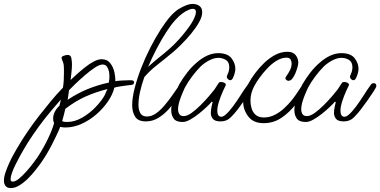

<svg xmlns="http://www.w3.org/2000/svg" viewBox="-209 -618 1939 979"><path d="M-153 341Q-172 341 -180.5 330.5Q-189 320 -189 304Q-189 284 -180.5 259.5Q-172 235 -160.5 210Q-149 185 -138 166Q-127 147 -122 138Q-97 95 -69 54Q-41 13 -10 -27Q19 -64 49 -100.5Q79 -137 112 -171Q115 -189 116 -208Q117 -227 117 -246Q117 -257 117 -267Q117 -277 116 -286Q115 -294 112 -302Q109 -310 106 -317Q106 -319 105.5 -321Q105 -323 105 -324Q105 -330 117 -334Q129 -338 136 -338Q152 -338 155 -320.5Q158 -303 158 -292Q158 -271 155.5 -250.5Q153 -230 151 -210Q162 -221 181.5 -238.5Q201 -256 223.5 -274Q246 -292 268.5 -304Q291 -316 309 -316Q338 -316 353.5 -295.5Q369 -275 374.5 -249Q380 -223 379 -204Q388 -206 413.5 -207.5Q439 -209 455 -209Q468 -209 471.5 -205.5Q475 -202 475 -197Q475 -194 472 -190Q469 -186 461 -185Q449 -184 431.5 -181.5Q414 -179 398 -176.5Q382 -174 374 -171Q366 -137 342 -101.5Q318 -66 283 -35.5Q248 -5 207 13.5Q166 32 124 32Q112 32 98 29L92 44Q77 78 52.5 125.5Q28 173 -4 218Q-13 230 -29 250.5Q-45 271 -65.5 291.5Q-86 312 -109 326.5Q-132 341 -153 341ZM136 -109Q185 -142 236 -163Q287 -184 346 -197Q349 -214 349 -230Q349 -240 346.5 -253.5Q344 -267 336.5 -278Q329 -289 314 -289Q298 -289 273.5 -272.5Q249 -256 222.5 -233Q196 -210 174 -189Q152 -168 143 -158ZM132 4Q172 4 210.5 -18.5Q249 -41 279.5 -73Q310 -105 325 -133Q329 -141 332 -149Q335 -157 339 -164Q276 -148 224.5 -124.5Q173 -101 124 -63Q120 -47 116.5 -31.5Q113 -16 108 0Q117 4 132 4ZM-144 308Q-130 308 -111.5 292.5Q-93 277 -73.5 255Q-54 233 -39 213Q-24 193 -18 184Q13 137 36 88.5Q59 40 67 9Q64 4 63 -2Q62 -8 62 -14Q62 -32 71 -49Q80 -66 94 -79Q96 -86 98 -94Q100 -102 101 -110Q73 -78 53.5 -55Q34 -32 17 -10Q-14 30 -42 71Q-70 112 -95 156Q-100 165 -110 183Q-120 201 -130.5 222.5Q-141 244 -148 263.5Q-155 283 -155 295Q-155 308 -144 308Z M535 1Q495 1 480 -23Q465 -47 465 -81Q465 -119 477.5 -168Q490 -217 510.5 -270Q531 -323 557 -374Q583 -425 610 -467Q637 -509 661 -536Q682 -559 701.5 -571.5Q721 -584 743 -592Q758 -598 773 -598Q793 -598 807.5 -588Q822 -578 822 -555Q822 -533 806 -504.5Q790 -476 766 -447Q742 -418 717 -393Q692 -368 673 -352Q631 -317 592 -286.5Q553 -256 527 -225Q513 -186 505 -149.5Q497 -113 497 -84Q497 -58 506.5 -41Q516 -24 540 -24Q564 -24 586 -39.5Q608 -55 628.5 -79Q649 -103 666 -127Q678 -144 689.5 -160.5Q701 -177 708 -187Q712 -194 721 -194Q732 -194 732 -183Q732 -176 726 -165Q714 -145 695 -117Q676 -89 652 -62Q628 -35 598.5 -17Q569 1 535 1ZM685 -516Q663 -492 638.5 -454Q614 -416 590 -370Q566 -324 546 -277Q578 -306 604 -326.5Q630 -347 656 -370Q679 -390 705.5 -419.5Q732 -449 755 -481Q778 -513 787 -540Q790 -551 790 -557Q790 -573 774 -573Q770 -573 765.5 -572Q761 -571 756 -569Q738 -562 720.5 -549Q703 -536 685 -516Z M722 4Q689 4 676.5 -13.5Q664 -31 664 -56Q664 -80 672 -106Q680 -132 689.5 -154.5Q699 -177 705 -188Q723 -219 745.5 -248Q768 -277 794 -299Q820 -322 847.5 -334.5Q875 -347 903 -347Q951 -347 971 -321.5Q991 -296 991 -267Q991 -257 988 -246Q984 -231 978.5 -220Q973 -209 965 -209Q958 -209 952 -216Q946 -223 948 -230Q950 -237 953.5 -244Q957 -251 958 -258Q959 -263 959.5 -267Q960 -271 960 -275Q960 -302 942.5 -312.5Q925 -323 905 -323Q882 -323 857.5 -310Q833 -297 815 -280Q793 -258 771 -229Q749 -200 733 -170Q731 -165 722.5 -146Q714 -127 706.5 -103.5Q699 -80 699 -60Q699 -46 705.5 -36Q712 -26 728 -26Q745 -26 767.5 -42Q790 -58 813.5 -81.5Q837 -105 856 -127Q875 -149 884 -161Q890 -169 895.5 -178.5Q901 -188 907 -196Q910 -200 919 -200Q927 -200 935.5 -195.5Q944 -191 942 -183Q938 -176 927.5 -152.5Q917 -129 908 -101.5Q899 -74 899 -53Q899 -27 915 -23Q926 -21 938.5 -31Q951 -41 961.5 -54Q972 -67 977 -73Q998 -101 1016.5 -130.5Q1035 -160 1054 -186Q1060 -194 1068 -194Q1082 -194 1082 -179Q1082 -174 1069 -153.5Q1056 -133 1037.5 -107Q1019 -81 1003 -60Q987 -39 967 -19Q947 1 916 1Q887 1 876.5 -12Q866 -25 866 -41Q866 -55 869 -70.5Q872 -86 875 -97L871 -100Q862 -89 844 -72Q826 -55 804 -37.5Q782 -20 760.5 -8Q739 4 722 4Z M1135 10Q1083 10 1057 -24Q1031 -58 1031 -99Q1031 -125 1039 -149.5Q1047 -174 1060 -196Q1072 -218 1092 -245Q1112 -272 1138 -297Q1164 -322 1194 -338Q1224 -354 1257 -354Q1285 -354 1298.5 -337Q1312 -320 1312 -298Q1312 -291 1308 -276Q1304 -261 1297.5 -245Q1291 -229 1282 -217.5Q1273 -206 1262 -206Q1256 -206 1251 -210.5Q1246 -215 1246 -220Q1246 -223 1254 -234Q1262 -245 1270 -261Q1278 -277 1278 -295Q1278 -306 1272.5 -315Q1267 -324 1252 -324Q1227 -324 1201.5 -308.5Q1176 -293 1154 -269.5Q1132 -246 1115 -222.5Q1098 -199 1089 -182Q1079 -164 1073.5 -144.5Q1068 -125 1068 -105Q1068 -85 1074 -65Q1080 -45 1095 -32Q1110 -19 1137 -19Q1167 -19 1195 -34Q1223 -49 1242 -68Q1262 -87 1274.5 -102Q1287 -117 1300.5 -136.5Q1314 -156 1335 -188Q1339 -195 1347 -195Q1361 -195 1361 -180Q1361 -175 1359 -172Q1332 -129 1299.5 -87Q1267 -45 1226.5 -17.5Q1186 10 1135 10Z M1350 4Q1317 4 1304.5 -13.5Q1292 -31 1292 -56Q1292 -80 1300 -106Q1308 -132 1317.5 -154.5Q1327 -177 1333 -188Q1351 -219 1373.5 -248Q1396 -277 1422 -299Q1448 -322 1475.5 -334.5Q1503 -347 1531 -347Q1579 -347 1599 -321.5Q1619 -296 1619 -267Q1619 -257 1616 -246Q1612 -231 1606.5 -220Q1601 -209 1593 -209Q1586 -209 1580 -216Q1574 -223 1576 -230Q1578 -237 1581.5 -244Q1585 -251 1586 -258Q1587 -263 1587.5 -267Q1588 -271 1588 -275Q1588 -302 1570.5 -312.5Q1553 -323 1533 -323Q1510 -323 1485.5 -310Q1461 -297 1443 -280Q1421 -258 1399 -229Q1377 -200 1361 -170Q1359 -165 1350.5 -146Q1342 -127 1334.5 -103.5Q1327 -80 1327 -60Q1327 -46 1333.5 -36Q1340 -26 1356 -26Q1373 -26 1395.5 -42Q1418 -58 1441.5 -81.5Q1465 -105 1484 -127Q1503 -149 1512 -161Q1518 -169 1523.5 -178.5Q1529 -188 1535 -196Q1538 -200 1547 -200Q1555 -200 1563.5 -195.5Q1572 -191 1570 -183Q1566 -176 1555.5 -152.5Q1545 -129 1536 -101.5Q1527 -74 1527 -53Q1527 -27 1543 -23Q1554 -21 1566.5 -31Q1579 -41 1589.5 -54Q1600 -67 1605 -73Q1626 -101 1644.5 -130.5Q1663 -160 1682 -186Q1688 -194 1696 -194Q1710 -194 1710 -179Q1710 -174 1697 -153.5Q1684 -133 1665.5 -107Q1647 -81 1631 -60Q1615 -39 1595 -19Q1575 1 1544 1Q1515 1 1504.5 -12Q1494 -25 1494 -41Q1494 -55 1497 -70.5Q1500 -86 1503 -97L1499 -100Q1490 -89 1472 -72Q1454 -55 1432 -37.5Q1410 -20 1388.5 -8Q1367 4 1350 4Z"/></svg>

Font: Ms Madi
Style: Regular
Weight: 400
Designer: Robert E. Leuschke
Foundry: Robert E. Leuschke
Version: Version 1.010; ttfautohint (v1.8.3)